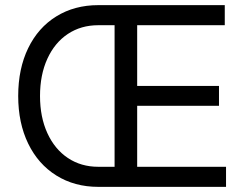

<svg xmlns="http://www.w3.org/2000/svg" viewBox="-20 -727 955 747"><path d="M50.8 -353.5Q50.8 -459.5 89.6 -539.6Q128.4 -619.6 199.2 -663.3Q270 -707 362.3 -707H854.5V-628.9H513.7V-392.6H832V-315.4H513.7V-78.1H859.4V0H362.3Q270 0 199.2 -44.2Q128.4 -88.4 89.6 -168.5Q50.8 -248.5 50.8 -353.5ZM362.3 -78.1H425.8V-628.9H362.3Q295.4 -628.9 244.1 -595Q192.9 -561 164.3 -498.5Q135.7 -436 135.7 -353.5Q135.7 -271.5 164.3 -209Q192.9 -146.5 244.1 -112.3Q295.4 -78.1 362.3 -78.1Z"/></svg>

Font: Pretendard GOV
Style: Regular
Weight: 400
Designer: Base glyphs from Inter by Rasmus Andersson; Hangeul glyphs from Noto Sans CJK(Source Han Sans) by Jang Soo-young and Kan
Foundry: Kil Hyung-jin
Version: Version 1.309